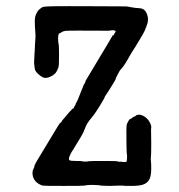

<svg xmlns="http://www.w3.org/2000/svg" viewBox="-20 -588 587 631"><path d="M185 -193 194 -203Q194 -203 195.5 -205Q197 -207 200 -210.5Q203 -214 207 -218.5Q211 -223 214.5 -226.5Q218 -230 218.5 -231Q219 -232 219 -231Q221 -230 222.5 -234Q224 -238 226 -240.5Q228 -243 228.5 -245.5Q229 -248 232 -253Q235 -258 238 -266Q241 -274 245.5 -285Q250 -296 251 -298.5Q252 -301 252 -301L255 -309Q255 -309 258 -313.5Q261 -318 260.5 -319.5Q260 -321 270 -337Q347 -465 350 -471L351 -473Q352 -469 355 -475.5Q358 -482 359 -482Q360 -482 360 -485Q358 -491 337 -487Q203 -488 194.5 -486.5Q186 -485 182 -482Q178 -479 177 -479Q171 -479 171 -463Q171 -447 172.5 -444Q174 -441 174 -406Q174 -371 172 -366.5Q170 -362 168 -357Q163 -345 149.5 -338Q136 -331 127.5 -332Q119 -333 107.5 -343Q96 -353 94.5 -361Q93 -369 92 -383L93 -402Q93 -409 93.5 -412.5Q94 -416 94.5 -429Q95 -442 95 -442.5Q95 -443 95.5 -449.5Q96 -456 96.5 -464Q97 -472 96 -483Q93 -522 95.5 -532Q98 -542 101.5 -547Q105 -552 104 -552Q116 -564 122.5 -565.5Q129 -567 159 -567.5Q189 -568 291 -567.5Q393 -567 393.5 -567Q394 -567 398.5 -566.5Q403 -566 404.5 -565.5Q406 -565 412 -564Q418 -563 425.5 -562Q433 -561 439 -561Q452 -560 458 -551Q473 -529 461 -501Q456 -489 455.5 -487Q455 -485 442.5 -463.5Q430 -442 426 -436Q422 -430 414.5 -418Q407 -406 405.5 -403Q404 -400 400.5 -394Q397 -388 391.5 -379Q386 -370 379.5 -363Q373 -356 369 -347.5Q365 -339 364 -337.5Q363 -336 361.5 -333Q360 -330 360.5 -329.5Q361 -329 356.5 -321Q352 -313 344 -300.5Q336 -288 333 -283Q330 -278 327.5 -275Q325 -272 324 -268.5Q323 -265 316 -253.5Q309 -242 304.5 -234.5Q300 -227 297 -223Q291 -213 278.5 -198Q266 -183 262 -172.5Q258 -162 257 -160.5Q256 -159 255 -155.5Q254 -152 244 -135Q234 -118 232 -115.5Q230 -113 226 -105.5Q222 -98 215 -88Q202 -65 209 -61Q213 -59 231.5 -59Q250 -59 250.5 -58Q251 -57 260 -57Q269 -57 270 -58Q271 -59 319 -59Q367 -59 367.5 -57.5Q368 -56 372.5 -56.5Q377 -57 378 -56.5Q379 -56 386.5 -55.5Q394 -55 395.5 -56.5Q397 -58 397.5 -68.5Q398 -79 397 -80Q396 -81 395.5 -125.5Q395 -170 396 -176Q397 -182 401.5 -189.5Q406 -197 408 -197Q410 -197 414 -200.5Q418 -204 422.5 -205.5Q427 -207 427.5 -208.5Q428 -210 435 -211Q442 -212 453 -206Q464 -200 471 -188Q478 -176 477 -168.5Q476 -161 476.5 -157.5Q477 -154 477 -116.5Q477 -79 476 -72Q475 -65 476 -59Q477 -53 477 -33.5Q477 -14 472.5 -2Q468 10 455.5 16.5Q443 23 413 23Q383 23 382 22H370L340 23L311 22L309 21Q272 18 257 22Q255 23 190 23Q125 23 120 22Q90 12 87 -15Q86 -25 89.5 -32Q93 -39 93 -41Q93 -45 100 -57Q146 -133 161.5 -159Q177 -185 178.5 -184.5Q180 -184 182.5 -188.5Q185 -193 185 -193Z"/></svg>

Font: TT2020 Style E
Style: Regular
Weight: 400
Version: Version 00.2